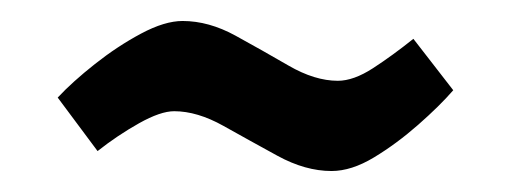

<svg xmlns="http://www.w3.org/2000/svg" viewBox="-20 -506 487 183"><path d="M296 -343Q271 -343 244.5 -357.5Q218 -372 193 -386Q168 -400 146 -400Q133 -400 112.5 -388.5Q92 -377 73 -362L35 -413Q49 -428 70.5 -445Q92 -462 114.5 -474Q137 -486 154 -486Q179 -486 204.5 -472Q230 -458 255 -443.5Q280 -429 302 -429Q317 -429 335.5 -441Q354 -453 374 -469L412 -420Q399 -405 378.5 -387Q358 -369 336.5 -356Q315 -343 296 -343Z"/></svg>

Font: Oswald
Style: Regular
Weight: 400
Designer: Vernon Adams
Foundry: Vernon Adams
Version: Version 4.103; ttfautohint (v1.8.3)